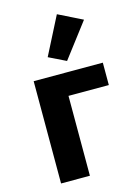

<svg xmlns="http://www.w3.org/2000/svg" viewBox="-123 -884 689 952"><g transform="rotate(-15 222.0 -408.0)"><path d="M69 0ZM69 -525H424V-410H217V0H69ZM255 -579 167 -622 266 -816 389 -755Z"/></g></svg>

Font: Aneliza ExtraBold
Style: Regular
Weight: 800
Designer: Mike Abbink, Paul van der Laan, Pieter van Rosmalen
Foundry: Bold Monday
Version: Version 3.001;September 8, 2019;FontCreator 11.5.0.2425 64-b